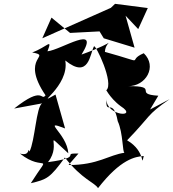

<svg xmlns="http://www.w3.org/2000/svg" viewBox="-20 -911 906 1003"><path d="M764 -339 807 -411C672 -419 819 -462 648 -461C742 -459 803 -564 731 -633C632 -591 766 -574 528 -640C531 -708 617 -702 406 -626C508 -791 299 -650 228 -643C256 -716 226 -665 148 -637C257 -617 80 -616 218 -413C192 -380 210 -468 54 -344L200 -371C169 -353 163 -176 134 -119C123 -148 141 -92 84 -109C213 -5 251 -128 141 46C226 26 241 19 319 -88C410 28 475 42 492 72C610 -80 687 -93 731 -96C714 -28 746 -119 644 -178C772 -310 742 -307 866 -393ZM390 -109C293 -111 425 -90 231 -64C308 -163 195 -238 337 -110C330 -215 192 -290 320 -240L270 -417C147 -348 345 -459 321 -595C446 -494 450 -632 471 -669C479 -680 578 -475 535 -439C524 -463 549 -401 611 -356C706 -295 535 -303 536 -393C531 -301 571 -408 595 -278C624 -216 619 -110 631 -113C551 -103 491 -48 338 -49ZM702 -759 752 -869 581 -891 559 -870 201 -711 249 -819 346 -739 500 -747 522 -711 683 -662 636 -829Z"/></svg>

Font: Asimov Silicon
Style: Regular
Weight: 400
Designer: Google
Version: Version 2.000980; 2014